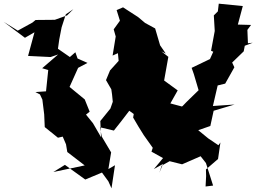

<svg xmlns="http://www.w3.org/2000/svg" viewBox="-124 -942 1398 1047"><path d="M745 0 758 -39 801 -63 869 -46 970 -90 999 -53 1038 70 997 75 1000 18 999 -18 1065 -75 1078 -165 1067 -150 1012 -187 957 -232 1023 -255 1041 -338 1155 -372 1037 -364 1063 -476 1104 -486 1154 -575 1142 -601 1205 -662 1214 -709 1168 -676 1254 -709 1228 -706 1225 -779 1245 -806 1173 -808 1200 -909 1069 -922 1064 -880 1042 -858 1047 -773 1027 -665 1039 -660 1021 -620 921 -572 933 -538 959 -450C930 -421 899 -393 871 -363L812 -339L899 -353L805 -378L845 -449L771 -503L794 -632L756 -662L780 -650L749 -695L722 -787L667 -817L629 -849L547 -902L512 -887L530 -829L496 -782L507 -743L490 -639L519 -652L523 -610L476 -558L454 -505L483 -455L487 -427L491 -387L478 -350L423 -282L427 -194L383 -270L345 -317L365 -333L338 -400L254 -469L249 -454L302 -572L353 -599L299 -623L287 -657L257 -631L192 -676L199 -726L212 -793L235 -864L276 -892L242 -858L175 -834L70 -833L53 -819L-27 -775L-104 -823L12 -736L64 -766L29 -637L152 -631L193 -645L106 -570L139 -560L127 -444L69 -440L94 -427L107 -399L117 -318L120 -249L192 -191L218 -197L236 -155L243 -113L338 -40L167 -4L230 -43L341 37L432 -1L467 47L484 85L503 -41L467 -20L482 -111L431 -197L421 -248L497 -230C526 -265 553 -302 581 -338L632 -301L624 -356L694 -450L638 -454L622 -417L602 -301C621 -268 640 -236 660 -205L709 -136L702 -115L765 -80C748 -60 732 -39 715 -20L765 -48Z"/></svg>

Font: Hussar Lance
Style: ExBd
Weight: 700
Foundry: Cannot Into Space Fonts, PlusOne Fonts
Version: Version 2.270